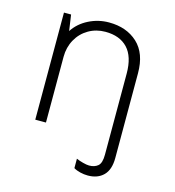

<svg xmlns="http://www.w3.org/2000/svg" viewBox="-106 -610 805 885"><g transform="rotate(15 296.5 -167.5)"><path d="M93 -511H127L138 -435Q164 -475 209.5 -498Q255 -521 306 -521Q390 -521 442.5 -472.5Q495 -424 495 -329V75Q495 131 467.5 158.5Q440 186 393 186Q375 186 356.5 181.5Q338 177 325 169V124Q338 130 357 135Q376 140 387 140Q413 140 429 126.5Q445 113 445 73V-314Q445 -395 407.5 -435Q370 -475 301 -475Q257 -475 221 -454Q185 -433 164.5 -396Q144 -359 144 -314V0H93Z"/></g></svg>

Font: Chivo Thin
Style: Regular
Weight: 100
Designer: Hector Gatti
Foundry: Omnibus-Type
Version: Version 1.007